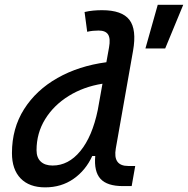

<svg xmlns="http://www.w3.org/2000/svg" viewBox="-20 -786 799 816"><path d="M171.9 10.3Q104.5 10.3 67.6 -27.8Q30.8 -65.9 30.8 -135.3Q30.8 -240.7 82.3 -322Q133.8 -403.3 224.4 -454.6Q314.9 -505.9 432.1 -521.5L443.4 -584.5Q450.2 -622.1 439.5 -639.2Q428.7 -656.2 398.9 -656.2Q386.7 -656.2 374.8 -655Q362.8 -653.8 350.6 -650.9L339.4 -734.9Q357.9 -739.3 376.5 -741Q395 -742.7 413.6 -742.7Q498.5 -742.7 530 -701.7Q561.5 -660.6 545.4 -569.8L472.2 -155.3Q459 -80.6 524.9 -80.6H554.7L539.6 4.9H502.4Q435.1 4.9 407 -26.1Q378.9 -57.1 384.8 -123H372.1Q344.2 -62 292.5 -25.9Q240.7 10.3 171.9 10.3ZM395.5 -318.4 415.5 -430.2Q335.4 -417.5 272 -378.2Q208.5 -338.9 171.9 -279.5Q135.3 -220.2 135.3 -147.5Q135.3 -116.2 153.1 -99.4Q170.9 -82.5 203.6 -82.5Q271 -82.5 321.5 -144Q372.1 -205.6 395.5 -318.4ZM598.1 -580.1 650.4 -765.6H758.8L682.1 -580.1Z"/></svg>

Font: Cascadia Mono
Style: Italic
Weight: 400
Italic angle: -10°
Monospace: yes
Designer: Aaron Bell
Foundry: Saja Typeworks
Version: Version 2404.023; ttfautohint (v1.8.4)